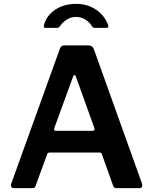

<svg xmlns="http://www.w3.org/2000/svg" viewBox="-20 -978 796 998"><path d="M50 0Q43 0 39 -7Q35 -14 39 -25L291 -724Q295 -734 300 -738Q305 -742 315 -742H440Q461 -742 468 -722L718 -24Q721 -16 718 -8Q715 0 707 0H586Q572 0 568 -13L510 -175Q509 -180 506.5 -182.5Q504 -185 498 -185H237Q228 -185 225 -176L165 -12Q164 -6 159.5 -3Q155 0 147 0H50ZM462 -298Q475 -298 470 -314L374 -581Q371 -588 367 -588Q363 -588 360 -580L263 -314Q257 -298 271 -298ZM532 -833H473Q468 -833 464.5 -835Q461 -837 457 -843Q447 -861 425 -875.5Q403 -890 375 -890Q355 -890 339 -882.5Q323 -875 312 -865Q301 -855 293 -844Q289 -838 285.5 -835.5Q282 -833 275 -833H216Q210 -833 208.5 -837.5Q207 -842 208 -846Q217 -881 241 -906Q265 -931 299.5 -944.5Q334 -958 375 -958Q417 -958 450.5 -943.5Q484 -929 507.5 -904Q531 -879 542 -848Q547 -833 532 -833Z"/></svg>

Font: Libre Franklin SemiBold
Style: Regular
Weight: 600
Designer: Pablo Impallari, Rodrigo Fuenzalida, Nhung Nguyen
Foundry: Impallari Type
Version: Version 3.000